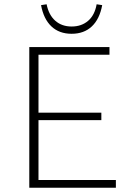

<svg xmlns="http://www.w3.org/2000/svg" viewBox="-20 -878 619 898"><path d="M522 0H117V-658H492V-622H160V-36H522ZM133 -316V-351H454V-316ZM315 -720Q257 -720 220.5 -754.5Q184 -789 172 -854L198 -858Q208 -808 238.5 -781Q269 -754 315 -754Q361 -754 392 -780.5Q423 -807 432 -858L458 -854Q446 -789 409.5 -754.5Q373 -720 315 -720Z"/></svg>

Font: Ysabeau ExtraLight
Style: Regular
Weight: 250
Designer: Christian Thalmann (Catharsis Fonts)
Version: Version 2.002